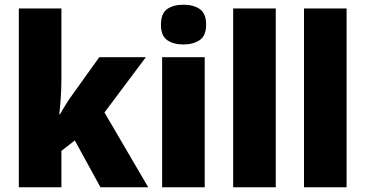

<svg xmlns="http://www.w3.org/2000/svg" viewBox="-20 -796 1553 816"><path d="M241 -460Q241 -424 238.5 -384.5Q236 -345 232 -310H235Q246 -330 261 -354Q276 -378 288 -394L402 -553H600L424 -318L610 0H407L298 -199L241 -155V0H60V-760H241Z M760 -776Q802 -776 829 -757.5Q856 -739 856 -691Q856 -644 828.5 -625.5Q801 -607 760 -607Q717 -607 690.5 -625.5Q664 -644 664 -691Q664 -739 690.5 -757.5Q717 -776 760 -776ZM850 -553V0H669V-553Z M1152 0H971V-760H1152Z M1453 0H1272V-760H1453Z"/></svg>

Font: Noto Sans Khmer UI SemiCondensed Black
Style: Regular
Weight: 900
Width: 4
Designer: Danh Hong and the Monotype Design Team
Foundry: Monotype Imaging Inc.
Version: Version 2.002; ttfautohint (v1.8.4.7-5d5b)